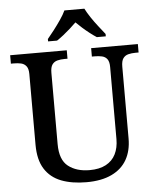

<svg xmlns="http://www.w3.org/2000/svg" viewBox="-61 -983 850 1044"><g transform="rotate(-5 363.5 -460.5)"><path d="M369 10Q289 10 231 -12.5Q173 -35 141.5 -85Q110 -135 110 -217V-603Q110 -632 99 -646Q88 -660 70.5 -664Q53 -668 31 -668H15V-714H324V-668H308Q287 -668 269 -663.5Q251 -659 240.5 -644.5Q230 -630 230 -599V-210Q230 -124 275 -89Q320 -54 391 -54Q445 -54 480.5 -73Q516 -92 533.5 -127Q551 -162 551 -209V-603Q551 -632 540.5 -646Q530 -660 512 -664Q494 -668 473 -668H457V-714H712V-668H696Q674 -668 656 -663.5Q638 -659 627.5 -644.5Q617 -630 617 -599V-207Q617 -140 589.5 -91.5Q562 -43 506.5 -16.5Q451 10 369 10ZM227 -784Q243 -803 263 -829Q283 -855 301.5 -882Q320 -909 330 -931H439Q450 -909 468 -882Q486 -855 506.5 -829Q527 -803 542 -784V-771H493Q476 -782 456 -797.5Q436 -813 417.5 -829.5Q399 -846 384 -861Q369 -846 350.5 -829.5Q332 -813 312.5 -797.5Q293 -782 276 -771H227Z"/></g></svg>

Font: Noto Rashi Hebrew Medium
Style: Regular
Weight: 500
Version: Version 1.006